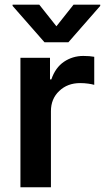

<svg xmlns="http://www.w3.org/2000/svg" viewBox="-20 -789 442 809"><path d="M194.6 0H66.1V-545.5H190.7V-454.5H196.4Q213.4 -504.3 249.6 -528.8Q286.2 -553.3 331 -553.3Q344.5 -553.3 356 -552.4Q367.5 -551.5 377.1 -549.7V-431.5Q367.9 -434.3 351.7 -436.6Q335.6 -438.9 317.5 -438.9Q264.2 -438.9 229.4 -405.5Q194.6 -372.5 194.6 -320.7ZM268.1 -610.8H167.6L33 -764.2V-769.2H145.6L217.7 -678.3L289.8 -769.2H402.3V-764.2Z"/></svg>

Font: Linik Sans SemiBold
Style: Regular
Weight: 600
Designer: Fonts by Rasmus Andersson / Changes by Cristiano Sobral with parts from Marc Monis
Foundry: rsms
Version: Version 3.020; ttfautohint (v1.6)